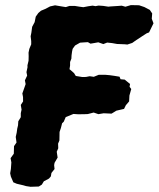

<svg xmlns="http://www.w3.org/2000/svg" viewBox="-20 -705 609 737"><path d="M44.4 0.4 31.2 -5.2 21.8 -27 19 -39.8 21.8 -56.4 23.6 -81.6 20.6 -97.8 33 -115 33.4 -128.6 33.8 -144 43.4 -158 40.4 -179.4 44 -195.4 46.2 -211.4 49.2 -223.8 50.2 -239.4 59.8 -255.2V-270.6L62.8 -284L59.8 -302.2L68.6 -315.6L68.4 -332.2L65.8 -346.4L74 -369.6L78.4 -382.2L75.6 -396.6L84.2 -414.8L81.6 -428.2L85.6 -446.8L85.4 -454.4L89.6 -471.8L90 -489L89.6 -503L92.6 -517.4L99.8 -534.8V-547.4L97.6 -565.8L100.4 -579.6L103.4 -602L113 -620L117.2 -641L127.2 -655.2L137.2 -663.8L155 -671.2L172.2 -680.4L191.4 -684.6L217.4 -680.2L232.6 -677.8L246.4 -682.2H267.6L286 -679.2L300 -677.4L318.8 -681L335.4 -683.4L346.6 -681.4L358.2 -683.6L376 -682.4L396 -679.4L403.2 -680.2L434.2 -682.2L447.2 -683.2L461.4 -679.2L482.4 -685.4L513.8 -684.8L534 -678L555 -667L564.2 -653.4L562.6 -633L569.2 -615.6L563.6 -604L552.2 -580.6L542.8 -577L526 -566.2L517.8 -560.6L503.4 -551.4L487.6 -540.2L468.8 -534L459.4 -535L429.4 -536.2L410.2 -539.6L391.4 -541.6L376.6 -535.8L357.2 -542.6L344 -540.2L327.4 -537.4L317.4 -543.2L301.2 -542.2L287.2 -541.2L268 -530.2L258.8 -517.4L256.6 -507L254.6 -492.2L254 -480L249 -467V-453.4L246.8 -439.4L252.8 -434.4L264.8 -423.8L265.6 -422L271 -413.4L295.4 -409.4L309.8 -409.6L324.2 -412.4L340 -410.2L358.8 -417.8L383 -418L400.8 -416.4L418 -414L438.8 -410.6L442.8 -400.8L458.8 -399.4L479.2 -382.6L477.4 -372L483.8 -363.2L476.8 -338.4L475.6 -315.8L463 -301L456.2 -287L426.8 -280.2L408.2 -268.8L378 -270.2L357.6 -266.8L339.6 -273L317 -267.2L301.8 -266.6L279.4 -266.4L261.8 -267.6L232.2 -255.4L224.8 -238L218.4 -231.8L213.8 -213.8L208.6 -198.4L208.4 -185.6L208 -165.8L203 -153.8L203.6 -135.8L197.8 -122.6L201.2 -100.2L189.4 -80L187.8 -71L189.4 -56.2L177.4 -41L175.2 -28L168 -19.6L148.4 -9.2L140.6 3.6L129 11L97.4 12L80.2 9.4L70 6.4Z"/></svg>

Font: Winky Rough
Style: Italic
Weight: 400
Italic angle: -8.97852°
Designer: Simon Atzbach
Foundry: typofactur
Version: Version 1.206